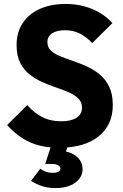

<svg xmlns="http://www.w3.org/2000/svg" viewBox="-20 -737 623 972"><path d="M280 11Q193 11 130.5 -17.5Q68 -46 16 -104L118 -205Q152 -166 193.5 -144.5Q235 -123 290 -123Q340 -123 367.5 -141Q395 -159 395 -191Q395 -220 377 -238Q359 -256 329.5 -269Q300 -282 264.5 -294Q229 -306 194 -321.5Q159 -337 129.5 -360.5Q100 -384 82 -419.5Q64 -455 64 -509Q64 -574 95.5 -621Q127 -668 183 -692.5Q239 -717 312 -717Q386 -717 447.5 -691Q509 -665 549 -620L447 -519Q415 -552 382.5 -568Q350 -584 309 -584Q268 -584 244 -568.5Q220 -553 220 -524Q220 -497 238 -480.5Q256 -464 285.5 -452Q315 -440 350.5 -428Q386 -416 421 -400Q456 -384 485.5 -359.5Q515 -335 533 -297.5Q551 -260 551 -205Q551 -104 479 -46.5Q407 11 280 11ZM262 215Q222 215 193.5 205.5Q165 196 137 179L184 117Q197 127 212.5 132.5Q228 138 247 138Q268 138 277 131.5Q286 125 286 116Q286 107 275 100Q264 93 241 93H209L243 -13H329L303 60L259 25Q325 24 361.5 50.5Q398 77 398 120Q398 160 361 187.5Q324 215 262 215Z"/></svg>

Font: Outfit
Style: Bold
Weight: 700
Designer: Rodrigo Fuenzalida
Foundry: fragTYPE
Version: Version 1.100;gftools[0.9.27]